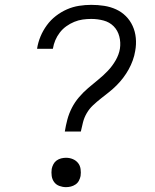

<svg xmlns="http://www.w3.org/2000/svg" viewBox="-20 -763 640 791"><path d="M247 -221Q251 -246 257.5 -270.5Q264 -295 276 -318.5Q288 -342 305.5 -362.5Q323 -383 343.5 -400.5Q364 -418 385 -435Q406 -452 424.5 -471.5Q443 -491 456.5 -514.5Q470 -538 474 -562Q478 -588 471.5 -613Q465 -638 448 -655Q431 -672 406.5 -678.5Q382 -685 356 -685Q338 -685 320.5 -682.5Q303 -680 286 -673Q269 -666 253.5 -655Q238 -644 226.5 -629Q215 -614 208 -597.5Q201 -581 198 -563Q198 -563 198 -562.5Q198 -562 197 -562H133Q133 -562 133 -562.5Q133 -563 133 -564Q137 -589 147 -613Q157 -637 173 -659Q189 -681 210.5 -697.5Q232 -714 256 -724.5Q280 -735 305.5 -739Q331 -743 356 -743Q383 -743 409 -739Q435 -735 458 -724.5Q481 -714 498.5 -696.5Q516 -679 526.5 -656Q537 -633 539.5 -606.5Q542 -580 537 -553Q534 -534 527 -514.5Q520 -495 510 -477Q500 -459 487.5 -442.5Q475 -426 460 -411Q445 -396 428.5 -383Q412 -370 395.5 -357Q379 -344 363.5 -329.5Q348 -315 337.5 -297Q327 -279 322 -259.5Q317 -240 313 -221ZM252 8Q238 8 224.5 3Q211 -2 203 -13Q195 -24 193 -38Q191 -52 193 -67Q195 -77 200 -86.5Q205 -96 213.5 -102Q222 -108 232 -110.5Q242 -113 252 -113Q267 -113 280 -107.5Q293 -102 301.5 -91.5Q310 -81 312 -66.5Q314 -52 312 -38Q310 -28 305 -18.5Q300 -9 291 -3Q282 3 272 5.5Q262 8 252 8Z"/></svg>

Font: Iosevka Curly Slab LtEx
Style: Italic
Weight: 300
Width: 7
Italic angle: -9°
Monospace: yes
Designer: Belleve Invis
Foundry: Belleve Invis
Version: Version 11.1.0; ttfautohint (v1.8.3)